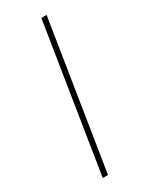

<svg xmlns="http://www.w3.org/2000/svg" viewBox="-148 -566 471 601"><g transform="rotate(-30 87.5 -265.0)"><path d="M53 0H34L118 -530H137Z"/></g></svg>

Font: Georama ExtraCondensed Thin Thin
Style: Italic
Weight: 250
Italic angle: -9°
Version: Version 1.001